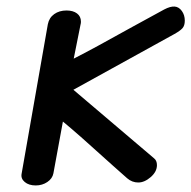

<svg xmlns="http://www.w3.org/2000/svg" viewBox="-20 -560 584 586"><path d="M46 -30 126 -486Q130 -506 145.5 -517Q161 -528 183 -528Q203 -528 215 -519Q227 -510 227 -494Q227 -489 226 -486L205 -381Q264 -411 384 -478L481 -531Q500 -541 513 -540Q526 -539 535 -526.5Q544 -514 544 -497Q544 -482 537 -474Q530 -466 512 -456L204 -286L450 -77Q459 -70 459 -56Q459 -36 440 -19.5Q421 -3 402 -3Q383 -3 368 -16L324 -55Q216 -153 172 -189L143 -31Q140 -15 124.5 -4.5Q109 6 89 6Q68 6 55.5 -4.5Q43 -15 46 -30Z"/></svg>

Font: Mali Medium
Style: Italic
Weight: 500
Italic angle: -10°
Version: Version 1.000; ttfautohint (v1.6)